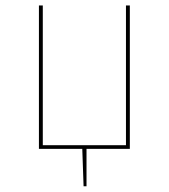

<svg xmlns="http://www.w3.org/2000/svg" viewBox="-20 -538 610 694"><path d="M449.3 -518.3H435.3V-13.1H134.7V-518.3H120.7V0H277.4L282.1 135.3H292.7V0H449.3Z"/></svg>

Font: Fira Sans Hair
Style: Regular
Weight: 100
Designer: bBox Type GmbH & Carrois Corporate GbR & Edenspiekermann AG
Foundry: bBox Type GmbH & Carrois Corporate GbR & Edenspiekermann AG
Version: Version 4.300;PS 004.300;hotconv 1.0.88;makeotf.lib2.5.64775